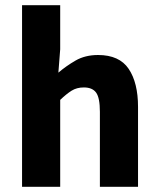

<svg xmlns="http://www.w3.org/2000/svg" viewBox="-20 -720 611 740"><path d="M65 0V-700H212V-530L205 -440Q234 -465 271 -486.5Q308 -508 358 -508Q440 -508 476 -454.5Q512 -401 512 -308V0H365V-289Q365 -343 350.5 -363Q336 -383 303 -383Q276 -383 256 -370.5Q236 -358 212 -335V0Z"/></svg>

Font: Mada
Style: Bold
Weight: 700
Designer: Khaled Hosny
Version: Version 1.5